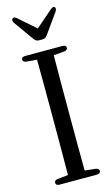

<svg xmlns="http://www.w3.org/2000/svg" viewBox="-136 -963 581 999"><g transform="rotate(-15 154.5 -463.5)"><path d="M34 -28C34 -18 41 -13 54 -13H255C268 -13 275 -19 275 -28C275 -37 268 -43 256 -44L199 -50C198 -144 198 -239 198 -335V-385C198 -481 198 -577 199 -671L256 -676C268 -677 275 -683 275 -692C275 -701 268 -706 255 -706H54C41 -706 34 -701 34 -692C34 -683 41 -677 53 -676L109 -671C110 -576 110 -480 110 -385V-335C110 -239 110 -144 109 -50L53 -44C41 -43 34 -37 34 -28ZM43 -887 120 -779C126 -771 134 -766 144 -766H165C175 -766 183 -771 189 -779L266 -887C273 -897 274 -905 269 -911C264 -917 256 -914 246 -906L155 -827L64 -907C55 -915 46 -917 41 -911C36 -905 36 -896 43 -887Z"/></g></svg>

Font: 寒蝉锦书宋 CompactLight
Style: Bold
Weight: 400
Width: 4
Designer: 寒蝉锦书宋{Warren} 思源宋体{Ryoko NISHIZUKA 西塚涼子 (kana & ideographs); Frank Grießhammer (Latin, Greek & Cyrillic); Wenlong ZHANG 
Foundry: Adobe & ChillType
Version: Version 2.000;Glyphs 3.1.1 (3135)